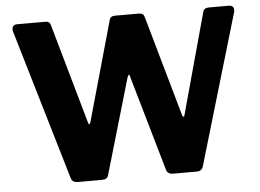

<svg xmlns="http://www.w3.org/2000/svg" viewBox="-52 -809 1188 877"><g transform="rotate(-5 542.0 -371.0)"><path d="M936 -742C921 -742 912 -736 909 -725L782 -262C781 -258 780 -255 778 -255C777 -255 774 -254 771 -263L640 -725C636 -737 630 -742 613 -742H506C491 -742 482 -736 480 -725L351 -267C349 -261 347 -258 345 -258C343 -258 341 -262 339 -270L210 -725C207 -737 200 -742 184 -742H59C42 -742 34 -735 34 -721C34 -716 34 -713 35 -711L239 -21C244 -6 253 0 270 0H381C398 0 407 -6 411 -21L538 -456C541 -464 544 -468 545 -468C547 -468 549 -465 550 -458L676 -21C680 -7 690 0 707 0H815C831 0 840 -6 845 -21L1049 -711C1050 -713 1050 -716 1050 -721C1050 -735 1042 -742 1026 -742Z"/></g></svg>

Font: Libre Franklin
Style: Bold
Weight: 700
Designer: Pablo Impallari, Rodrigo Fuenzalida
Foundry: Impallari Type
Version: Version 1.002; ttfautohint (v1.5)